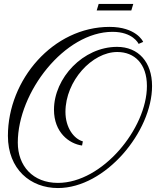

<svg xmlns="http://www.w3.org/2000/svg" viewBox="-20 -837 808 971"><path d="M704 -625C703 -629 667 -701 534 -701C249 -701 20 -434 20 -150C20 19 134 114 273 114C514 114 749 -172 749 -402C749 -523 680 -600 572 -600C401 -600 253 -443 253 -282C253 -168 329 -110 395 -101L399 -122C353 -135 311 -192 311 -271C311 -428 446 -574 573 -574C660 -574 723 -515 723 -402C723 -188 498 88 273 88C146 88 70 2 70 -116C70 -371 307 -676 549 -676C651 -676 680 -618 681 -615ZM644 -784 654 -817H479L469 -784Z"/></svg>

Font: Parisienne
Style: Regular
Weight: 400
Designer: Astigmatic (AOETI)
Foundry: Astigmatic (AOETI)
Version: Version 1.000